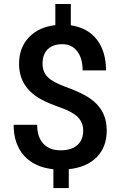

<svg xmlns="http://www.w3.org/2000/svg" viewBox="-20 -846 608 969"><path d="M399.9 -185.5Q399.9 -227.1 373.5 -254.2Q347.2 -281.2 285.6 -303Q224.1 -324.7 189.9 -343.3Q76.2 -404.3 76.2 -523.9Q76.2 -605 125.5 -657.2Q174.8 -709.5 259.3 -719.2V-825.7H337.4V-718.3Q422.4 -706.1 468.8 -646.2Q515.1 -586.4 515.1 -490.7H397Q397 -552.2 369.4 -587.6Q341.8 -623 294.4 -623Q247.6 -623 221.2 -597.7Q194.8 -572.3 194.8 -524.9Q194.8 -482.4 220.9 -456.8Q247.1 -431.2 309.6 -408.2Q372.1 -385.3 407.7 -365.7Q443.4 -346.2 467.8 -321Q492.2 -295.9 505.4 -263.2Q518.6 -230.5 518.6 -186.5Q518.6 -104 468 -52.7Q417.5 -1.5 327.1 7.8V103H249.5V8.3Q152.8 -2.4 100.8 -61Q48.8 -119.6 48.8 -216.3H167.5Q167.5 -154.8 198.5 -121.1Q229.5 -87.4 286.1 -87.4Q341.8 -87.4 370.8 -114.3Q399.9 -141.1 399.9 -185.5Z"/></svg>

Font: RobotoDraft Medium
Style: Regular
Weight: 500
Version: Version 2.001152; 2014